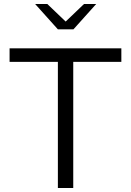

<svg xmlns="http://www.w3.org/2000/svg" viewBox="-20 -942 657 962"><path d="M28 0ZM28 -632V-700H588V-632H347V0H270V-632ZM217 -922 309 -834 401 -922H462L348 -795H270L156 -922Z"/></svg>

Font: Red Hat Text
Style: Regular
Weight: 400
Designer: Pentagram / MCKL
Foundry: Pentagram / MCKL
Version: Version 1.005; Red Hat Text